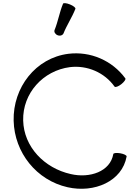

<svg xmlns="http://www.w3.org/2000/svg" viewBox="-20 -1160 866 1210"><path d="M380 -949C401 -1002 434 -1050 455 -1104C458 -1111 443 -1123 421 -1132C399 -1141 379 -1143 377 -1136C355 -1083 346 -1025 324 -971C319 -959 328 -944 343 -938C358 -932 374 -937 380 -949ZM770 -666C687 -779 550 -838 411 -821C205 -795 61 -609 66 -399C71 -198 210 -24 406 20C574 58 750 -17 778 -174C779 -181 761 -190 738 -194C715 -198 695 -196 694 -189C675 -79 546 -35 426 -63C260 -100 130 -234 126 -401C122 -572 251 -715 421 -737C530 -750 639 -703 702 -614C707 -608 726 -615 744 -629C763 -644 774 -660 770 -666Z"/></svg>

Font: Nupuram Expanded Light
Style: Regular
Weight: 300
Width: 7
Designer: Santhosh Thottingal (santhosh.thottingal@gmail.com)
Foundry: SMC
Version: Version 1.000